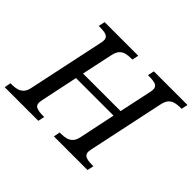

<svg xmlns="http://www.w3.org/2000/svg" viewBox="-175 -945 1175 1175"><g transform="rotate(45 413.0 -357.0)"><path d="M-21 0 -13 -42H0Q23 -42 42.5 -47Q62 -52 77 -67.5Q92 -83 98 -114L202 -604Q204 -610 205 -619Q206 -628 206 -632Q206 -649 197 -657.5Q188 -666 171.5 -669Q155 -672 134 -672H121L130 -714H421L412 -672H399Q377 -672 357 -667Q337 -662 323 -647Q309 -632 302 -600L259 -398H584L628 -604Q630 -610 631 -619Q632 -628 632 -632Q632 -658 612 -665Q592 -672 560 -672H547L556 -714H847L838 -672H825Q803 -672 783 -667Q763 -662 749 -647Q735 -632 728 -600L624 -110Q623 -104 621.5 -95.5Q620 -87 620 -82Q620 -65 629.5 -56.5Q639 -48 655 -45Q671 -42 692 -42H705L696 0H405L413 -42H426Q449 -42 468.5 -47Q488 -52 503 -67.5Q518 -83 524 -114L573 -348H248L198 -110Q197 -104 195.5 -95.5Q194 -87 194 -82Q194 -57 214.5 -49.5Q235 -42 266 -42H279L270 0Z"/></g></svg>

Font: Noto Serif
Style: Italic
Weight: 400
Italic angle: -12°
Designer: Monotype Design Team
Foundry: Monotype Imaging Inc.
Version: Version 2.013